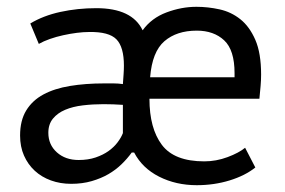

<svg xmlns="http://www.w3.org/2000/svg" viewBox="-20 -532 836 564"><path d="M211 -62Q239 -62 261 -69.5Q283 -77 299 -88.5Q315 -100 325.5 -114Q336 -128 341 -141V-224Q327 -225 312.5 -225.5Q298 -226 284 -226Q253 -226 223.5 -222.5Q194 -219 171.5 -209.5Q149 -200 135.5 -183.5Q122 -167 122 -142Q122 -107 147 -84.5Q172 -62 211 -62ZM367 -84Q354 -66 337 -49.5Q320 -33 298.5 -20.5Q277 -8 249.5 0Q222 8 189 8Q157 8 129.5 -2Q102 -12 82 -30.5Q62 -49 50.5 -75Q39 -101 39 -134Q39 -178 57 -207.5Q75 -237 107.5 -254.5Q140 -272 185.5 -279.5Q231 -287 286 -287Q300 -287 313.5 -287Q327 -287 341 -285Q342 -300 343 -313.5Q344 -327 344 -339Q344 -394 322 -416.5Q300 -439 242 -438Q225 -438 205.5 -435.5Q186 -433 165.5 -428.5Q145 -424 126.5 -417.5Q108 -411 94 -403L69 -463Q107 -486 157.5 -497Q208 -508 263 -508Q368 -508 399 -443Q425 -479 469 -495.5Q513 -512 557 -512Q591 -512 625 -504.5Q659 -497 686 -475.5Q713 -454 730 -415Q747 -376 747 -313Q747 -297 745.5 -279.5Q744 -262 742 -242H419Q419 -155 455.5 -106.5Q492 -58 580 -58Q615 -58 648.5 -70.5Q682 -83 700 -98L730 -40Q700 -16 654.5 -2Q609 12 558 12Q497 12 447.5 -13Q398 -38 374 -84ZM558 -442Q499 -442 463 -411Q427 -380 421 -305H669V-317Q669 -385 638.5 -413.5Q608 -442 558 -442Z"/></svg>

Font: PT Sans
Style: Regular
Weight: 400
Designer: A.Korolkova, O.Umpeleva, V.Yefimov
Foundry: ParaType Ltd
Version: Version 2.003